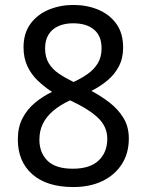

<svg xmlns="http://www.w3.org/2000/svg" viewBox="-20 -745 591 775"><path d="M276 10Q169 10 110.5 -41.5Q52 -93 52 -182Q52 -231 70.5 -267Q89 -303 120.5 -329.5Q152 -356 190 -374Q158 -395 132 -420Q106 -445 90.5 -478Q75 -511 75 -554Q75 -611 103 -649Q131 -687 177 -706Q223 -725 276 -725Q331 -725 376.5 -706Q422 -687 449.5 -649Q477 -611 477 -553Q477 -510 460 -477.5Q443 -445 414.5 -421Q386 -397 349 -378Q387 -358 421.5 -331.5Q456 -305 478 -269.5Q500 -234 500 -186Q500 -126 471.5 -82Q443 -38 393 -14Q343 10 276 10ZM274 -64Q343 -64 378 -97Q413 -130 413 -185Q413 -233 376.5 -268.5Q340 -304 263 -340Q222 -321 194.5 -297.5Q167 -274 153 -245.5Q139 -217 139 -181Q139 -129 171.5 -96.5Q204 -64 274 -64ZM277 -414Q309 -429 334.5 -447Q360 -465 375 -490Q390 -515 390 -550Q390 -600 359.5 -625.5Q329 -651 275 -651Q241 -651 215.5 -639.5Q190 -628 176 -605.5Q162 -583 162 -550Q162 -514 177 -489.5Q192 -465 218 -447.5Q244 -430 277 -414Z"/></svg>

Font: guzrati115
Style: Regular
Weight: 400
Designer: Jelle Bosma - Monotype Design Team, Universal Thirst
Foundry: Monotype Imaging Inc.
Version: Version 2.102